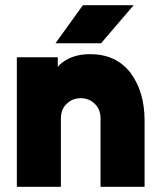

<svg xmlns="http://www.w3.org/2000/svg" viewBox="-20 -721 618 741"><path d="M194 -554H370L496 -701H300ZM538 0V-256Q538 -312 524 -358.5Q510 -405 483 -441Q427 -512 328 -512Q263 -512 221 -480Q216 -476 211.5 -472Q207 -468 203 -463V-500H45V0H215V-264Q215 -299 237 -320Q259 -342 292 -342Q324 -342 346 -320Q368 -299 368 -264V0Z"/></svg>

Font: Unageo
Style: Black
Weight: 900
Designer: Richard Sepsi
Foundry: Richard Sepsi
Version: Version 2.000